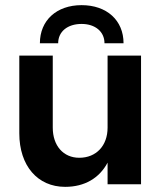

<svg xmlns="http://www.w3.org/2000/svg" viewBox="-20 -716 633 746"><path d="M185 -220V-500H55V-198C55 -72 126 10 233 10C309 10 366 -24 398 -84V0H528V-500H398V-220C398 -150 354 -103 288 -103C226 -103 185 -150 185 -220ZM386 -548H460C460 -637 395 -696 297 -696C200 -696 135 -637 135 -548H206C206 -593 242 -623 297 -623C350 -623 386 -593 386 -548Z"/></svg>

Font: Goli SemiBold
Style: Regular
Weight: 600
Designer: jaikishan Patel
Foundry: MagicType
Version: Version 1.000;Glyphs 3.2 (3242)